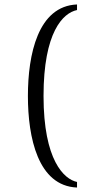

<svg xmlns="http://www.w3.org/2000/svg" viewBox="-20 -712 390 860"><path d="M105 -282C105 -96 150 121 325 128V103C267 91 175 6 175 -282C175 -568 262 -654 325 -667V-692C150 -685 105 -468 105 -282Z"/></svg>

Font: Lingua Franca
Style: Regular
Weight: 400
Version: Version 1.19